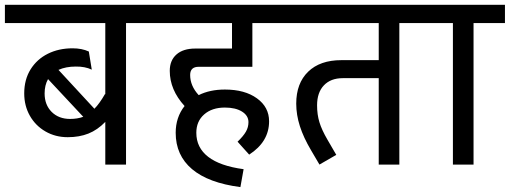

<svg xmlns="http://www.w3.org/2000/svg" viewBox="-50 -678 2100 791"><path d="M469.2 -583V0H383.8V-175.8Q351.6 -142.6 314.2 -127.7Q276.9 -112.8 229 -112.8Q178.2 -112.8 137.2 -136.5Q96.2 -160.2 73 -201.2Q49.8 -242.2 49.8 -293Q49.8 -350.1 75.9 -392.1Q102.1 -434.1 147 -456.5Q191.9 -479 249 -479Q287.1 -479 315.9 -465.8L328.1 -391.1Q300.3 -404.3 262.2 -403.8Q221.2 -403.8 190.9 -390.1L338.9 -230Q359.9 -251 382.8 -291L383.8 -289.1V-583H-29.8V-658.2H598.1V-583ZM238.8 -188Q268.6 -188 293 -196.8L147.9 -352.1Q133.8 -327.1 133.8 -293Q133.8 -246.1 162.8 -217Q191.9 -188 238.8 -188Z M733.4 -369.1Q733.4 -324.2 768.6 -286.1Q814.5 -309.1 876.5 -309.1Q958.5 -309.1 1008.5 -272.9Q1058.6 -236.8 1058.6 -178.2Q1058.6 -94.2 976.6 -41L928.7 -94.2Q952.6 -117.2 963.1 -135.5Q973.6 -153.8 973.6 -174.8Q973.6 -201.7 947 -218.3Q920.4 -234.9 876.5 -234.9Q823.2 -234.9 791 -206.5Q758.8 -178.2 758.8 -130.9Q758.8 -69.8 807.6 -32Q856.4 5.9 953.6 19L940.4 92.8Q808.6 75.7 741.2 18.8Q673.8 -38.1 673.8 -130.9Q673.8 -194.8 710.4 -241.2Q649.4 -308.1 649.4 -386.2Q649.4 -429.2 677 -453.6Q704.6 -478 754.4 -478H905.8V-583H559.6V-658.2H1131.3V-583H989.7V-402.8H769.5Q733.4 -403.3 733.4 -369.1Z M1595.2 -583V0H1510.3V-356H1362.3Q1312.5 -356 1284.4 -326.4Q1256.3 -296.9 1256.3 -244.1Q1256.3 -206.1 1265.9 -174.6Q1275.4 -143.1 1299.3 -102.1L1335.4 -40L1266.1 0L1231.4 -59.1Q1200.7 -110.8 1185.5 -158Q1170.4 -205.1 1170.4 -251Q1170.4 -335 1219.5 -382.6Q1268.6 -430.2 1356.4 -430.2H1510.3V-583H1100.1V-658.2H1724.1V-583Z M1900.9 -583V0H1815.9V-583H1688V-658.2H2030.3V-583Z"/></svg>

Font: Sarala
Style: Regular
Weight: 400
Designer: Andres Torresi
Foundry: Huerta Tipografica
Version: Version 1.004;PS 001.003;hotconv 1.0.70;makeotf.lib2.5.58329